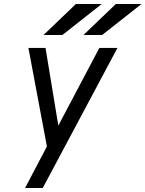

<svg xmlns="http://www.w3.org/2000/svg" viewBox="-20 -752 732 966"><path d="M106 194 216 -15 123 -511H209L267 -159Q268.5 -150 270.5 -138.8Q272.5 -127.5 274 -120Q277 -126 283 -137.8Q289 -149.5 294 -159L480 -511H571L195 194ZM400 -576 563 -732H692L494 -576ZM199 -576 362 -732H492L294 -576Z"/></svg>

Font: Overpass
Style: Italic
Weight: 400
Italic angle: -10°
Designer: Delve Withrington, Dave Bailey, Thomas Jockin
Foundry: Delve Fonts LLC
Version: Version 4.000